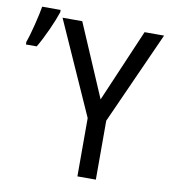

<svg xmlns="http://www.w3.org/2000/svg" viewBox="-85 -820 792 892"><g transform="rotate(10 310.5 -374.0)"><path d="M49 -562Q72 -601 95 -652Q118 -703 129 -737V-748H42Q37 -717 23 -660.5Q9 -604 -2 -575V-562ZM237 -714H144L340 -275V0H427V-278L623 -714H531L384 -371Z"/></g></svg>

Font: Noto Sans UI SemiCondensed
Style: Regular
Weight: 400
Width: 4
Designer: Monotype Design Team
Foundry: Monotype Imaging Inc.
Version: 1.001